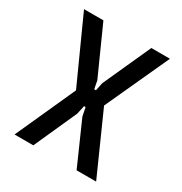

<svg xmlns="http://www.w3.org/2000/svg" viewBox="-184 -936 1018 1072"><g transform="rotate(30 325.0 -400.0)"><path d="M62 0 236 -385 48 -800H173L311 -493L321 -441H332L343 -493L482 -800H602L414 -390L588 0H462L340 -276L329 -331H319L307 -276L183 0Z"/></g></svg>

Font: Martian Mono SemiCondensed
Style: Regular
Weight: 400
Width: 4
Designer: Roman Shamin
Foundry: Evil Martians
Version: Version 1.000